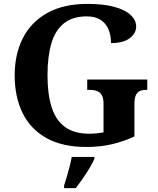

<svg xmlns="http://www.w3.org/2000/svg" viewBox="-20 -744 810 985"><path d="M423.6 10Q299.5 10 217.8 -36Q136.1 -82 95.7 -164.5Q55.3 -247 55.3 -358Q55.3 -466 97.4 -548.5Q139.5 -631 222.7 -677.5Q305.9 -724 428.5 -724Q511.7 -724 567.1 -708.6Q622.5 -693.3 650.5 -666.9Q678.5 -640.5 678.5 -607.9Q678.5 -573 645.4 -547.9Q612.3 -522.9 549.5 -522.9Q549.5 -563.7 536.1 -594.4Q522.8 -625 495.5 -642.5Q468.2 -660 425.6 -660Q352.8 -660 308.3 -624.6Q263.7 -589.3 243.7 -521.9Q223.7 -454.5 223.7 -358Q223.7 -261.5 244.7 -194.6Q265.7 -127.7 313 -92.9Q360.2 -58 438.5 -58Q457 -58 475.6 -59.9Q494.2 -61.7 511.1 -64.8V-211.9Q511.1 -239 503.1 -254.3Q495.1 -269.7 479.5 -276.2Q463.9 -282.8 440.2 -282.8H427.5V-335.8H735.6V-282.8H728.7Q708.5 -282.8 695.4 -276Q682.2 -269.3 675.9 -253.1Q669.6 -237 669.6 -207.9V-44.1Q611.4 -17.1 551.8 -3.5Q492.1 10 423.6 10ZM308.8 208Q315.4 187.7 323 161.9Q330.6 136 337.4 109.3Q344.1 82.7 348.1 61H464.2V71Q455.2 92 439.2 118.7Q423.2 145.4 404.3 172.4Q385.4 199.4 369.1 221H308.8Z"/></svg>

Font: Noto Serif Gurmukhi
Style: Regular
Weight: 400
Designer: Vaibhav Singh and the Monotype Design Team
Foundry: Monotype Imaging Inc.
Version: Version 2.003